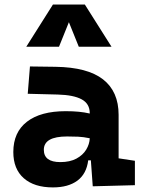

<svg xmlns="http://www.w3.org/2000/svg" viewBox="-20 -815 626 845"><path d="M388.2 4.9 379.9 -109.4H368.2Q360.8 -49.8 320.6 -20Q280.3 9.8 212.9 9.8Q130.4 9.8 84.5 -30.8Q38.6 -71.3 38.6 -146Q38.6 -232.9 98.6 -279.3Q158.7 -325.7 269 -325.7Q301.3 -325.7 326.4 -323.2Q351.6 -320.8 375 -315.4V-316.9Q375 -358.4 339.6 -377.7Q304.2 -397 234.4 -398.9L102.1 -402.3L111.8 -522.5L224.6 -521Q365.2 -519 433.6 -465.6Q502 -412.1 502 -309.6V-118.2L573.7 -107.4V0ZM375 -206.5Q346.7 -212.4 323.7 -213.4Q300.8 -214.4 275.4 -214.4Q172.9 -214.4 172.9 -155.8Q172.9 -101.6 245.6 -101.6Q287.6 -101.6 316.2 -116.9Q344.7 -132.3 359.4 -156.5Q374 -180.7 375 -206.5ZM95.7 -609.4 212.9 -794.9H353.5L470.7 -609.4H326.7L283.2 -717.3L239.7 -609.4Z"/></svg>

Font: CaskaydiaMono NF
Style: Bold
Weight: 700
Designer: Aaron Bell
Foundry: Saja Typeworks
Version: Version 2111.001; ttfautohint (v1.8.4);Nerd Fonts 3.1.1